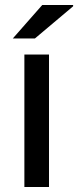

<svg xmlns="http://www.w3.org/2000/svg" viewBox="-20 -744 311 764"><path d="M77 0V-527H175V0ZM31 -591 148 -724H271V-719L119 -591Z"/></svg>

Font: Archivo Expanded
Style: Regular
Weight: 400
Width: 7
Designer: Hector Gatti
Foundry: Omnibus-Type
Version: Version 2.001